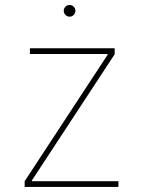

<svg xmlns="http://www.w3.org/2000/svg" viewBox="-20 -736 563 756"><path d="M77.1 0V-22.5L403.8 -520.5V-523.4H97.7V-545.9H431.6V-522.5L105.5 -25.4V-22.5H446.3V0ZM253.9 -670.4Q244.6 -670.4 237.8 -677.2Q231 -684.1 231 -693.4Q231 -703.1 237.8 -709.7Q244.6 -716.3 253.9 -716.3Q263.7 -716.3 270.3 -709.7Q276.9 -703.1 276.9 -693.4Q276.9 -684.1 270.3 -677.2Q263.7 -670.4 253.9 -670.4Z"/></svg>

Font: Inter Thin
Style: Regular
Weight: 250
Designer: Rasmus Andersson
Foundry: rsms
Version: Version 4.001;git-66647c0bb